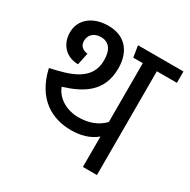

<svg xmlns="http://www.w3.org/2000/svg" viewBox="-158 -847 983 995"><g transform="rotate(30 334.0 -350.0)"><path d="M314 -134C370 -134 422 -147 464 -182V0H548V-621H668V-689H396L407 -621H464V-269C426 -229 374 -211 314 -211C246 -211 183 -246 161 -305C269 -338 368 -392 368 -533C368 -640 309 -700 214 -700C122 -700 57 -649 57 -571C57 -507 96 -450 176 -448L191 -520C158 -523 142 -543 142 -569C142 -605 169 -630 209 -630C257 -630 283 -597 283 -533C283 -413 171 -381 55 -356C93 -188 205 -134 314 -134Z"/></g></svg>

Font: FiraGO Unicode
Style: Regular
Weight: 400
Designer: bBox Type
Foundry: bBox Type GmbH
Version: Version 1.001;PS 001.001;hotconv 1.0.88;makeotf.lib2.5.64775